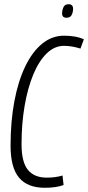

<svg xmlns="http://www.w3.org/2000/svg" viewBox="-20 -879 417 909"><path d="M192 10Q110 10 70 -38Q30 -86 30 -189Q30 -304 48 -399.5Q66 -495 99.5 -564.5Q133 -634 179.5 -672Q226 -710 283 -710Q310 -710 333.5 -706Q357 -702 377 -693L361 -649Q319 -662 283 -662Q238 -662 201 -626Q164 -590 137.5 -526Q111 -462 96.5 -377.5Q82 -293 82 -196Q82 -112 112 -75Q142 -38 201 -38Q243 -38 276 -48L281 -3Q246 10 192 10ZM295 -795Q274 -795 274 -815Q274 -831 280.5 -845Q287 -859 305 -859Q326 -859 326 -837Q326 -822 319.5 -808.5Q313 -795 295 -795Z"/></svg>

Font: Georama Condensed Light
Style: Italic
Weight: 300
Width: 3
Italic angle: -9°
Designer: Jean-Baptiste Levee
Foundry: Production Type
Version: Version 1.000